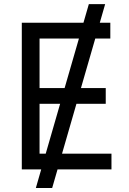

<svg xmlns="http://www.w3.org/2000/svg" viewBox="-20 -840 638 952"><path d="M501.4 -819.6H420.5L393.8 -727.3H88.1V0H184.3L157.7 92.3H238.6L265.3 0H532.7V-78.1H287.6L359 -325.3H504.3V-403.4H381.4L452.4 -649.1H527V-727.3H474.8ZM176.1 -78.1V-325.3H278.1L206.7 -78.1ZM176.1 -403.4V-649.1H371.4L300.4 -403.4Z"/></svg>

Font: Margiela Sans
Style: Regular
Weight: 400
Designer: Stefan Endress, Andreas Faust
Version: Version 1.100;FEAKit 1.0